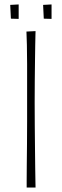

<svg xmlns="http://www.w3.org/2000/svg" viewBox="-20 -842 278 864"><path d="M99 -700 140 -702Q140 -702 139.5 -685Q139 -668 138.5 -638Q138 -608 137.5 -567.5Q137 -527 136.5 -479.5Q136 -432 136 -381Q136 -330 136.5 -276Q137 -222 137.5 -172.5Q138 -123 138.5 -83.5Q139 -44 139.5 -21Q140 2 140 2H100Q100 2 100 -26Q100 -54 100.5 -98.5Q101 -143 101.5 -195Q102 -247 102 -295.5Q102 -344 102 -379Q102 -415 102 -461Q102 -507 102 -554Q102 -601 101 -640Q100 -679 99 -700ZM26 -820 64 -822V-757L29 -758ZM174 -820 212 -822V-757L177 -758Z"/></svg>

Font: Truculenta Thin
Style: Regular
Weight: 250
Version: Version 1.002